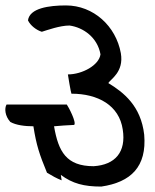

<svg xmlns="http://www.w3.org/2000/svg" viewBox="-34 -646 572 707"><path d="M497 -150C507 -32 448 25 339 41C275 41 233 30 190 -2L193 18C175 11 157 1 139 -10C111 -78 100 -111 89 -181C58 -181 25 -185 4 -197C-16 -219 -18 -247 -10 -261H212C218 -253 249 -194 239 -186C216 -185 185 -183 165 -181C181 -88 210 -34 311 -34C390 -39 431 -86 418 -169C405 -258 327 -301 229 -301C227 -305 216 -369 216 -372C269 -372 331 -406 336 -446C325 -508 273 -545 222 -552C186 -552 140 -535 120 -529C100 -535 78 -552 69 -571C75 -616 146 -626 209 -626C310 -626 393 -550 411 -450C423 -380 372 -354 365 -340C421 -306 485 -256 497 -150Z"/></svg>

Font: Snowfall
Style: RevObl
Weight: 400
Designer: Jasper
Foundry: Cannot Into Space Fonts
Version: Version 0.9